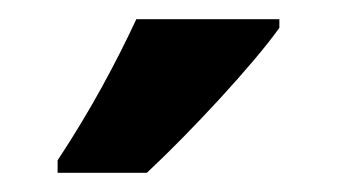

<svg xmlns="http://www.w3.org/2000/svg" viewBox="-20 -786 351 200"><path d="M271 -757V-766H122C101 -721 75 -672 40 -619V-606H133C179 -649 244 -719 271 -757Z"/></svg>

Font: Noto Sans Arabic UI XCn
Style: Bold
Weight: 700
Width: 2
Designer: Monotype Design Team, Nadine Chahine and Nizar Qandah
Foundry: Monotype Imaging Inc.
Version: Version 2.010